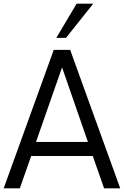

<svg xmlns="http://www.w3.org/2000/svg" viewBox="-20 -1020 671 1040"><path d="M485 -1000 337.5 -815H285L395 -1000ZM543.8 0 482.5 -175H148.8L87.5 0H0L271.2 -750H360L631.2 0ZM175 -251.2H456.2L316.2 -655Z"/></svg>

Font: Now Alt
Style: Regular
Weight: 400
Designer: Alfredo Marco Pradil
Foundry: Alfredo Marco Pradil
Version: Version 1.002;PS 001.002;hotconv 1.0.88;makeotf.lib2.5.64775